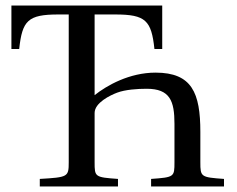

<svg xmlns="http://www.w3.org/2000/svg" viewBox="-20 -670 852 690"><path d="M21 -494H49C60 -596 80 -618 190 -618H227V-87C227 -34 224 -33 123 -27V0H404V-27C321 -33 320 -34 320 -87V-264C320 -301 377 -328 401 -337C430 -348 474 -351 507 -351C591 -351 607 -307 607 -225V-87C607 -34 606 -33 523 -27V0H785V-27C702 -33 700 -34 700 -87V-196C700 -336 670 -409 539 -409C445 -409 364 -363 320 -328V-618H394C504 -618 524 -596 535 -494H563V-650H21Z"/></svg>

Font: erewhon
Style: Regular
Weight: 400
Version: Version 1.0.0